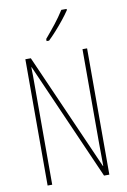

<svg xmlns="http://www.w3.org/2000/svg" viewBox="-102 -1010 708 1069"><g transform="rotate(-10 252.0 -475.0)"><path d="M427 0H397L105 -664H103Q104 -644 104 -617Q104 -590 104 -548V0H78V-714H109L400 -54H402Q402 -88 401.5 -123.5Q401 -159 401 -181V-714H427ZM353 -943Q337 -919 314.5 -891Q292 -863 269 -837.5Q246 -812 226 -793H212V-805Q246 -845 272 -878Q298 -911 323 -950H353Z"/></g></svg>

Font: Noto Sans Telugu ExtraCondensed Thin
Style: Regular
Weight: 100
Width: 2
Designer: Jelle Bosma - Monotype Design Team
Foundry: Monotype Imaging Inc.
Version: Version 2.005; ttfautohint (v1.8.4.7-5d5b)